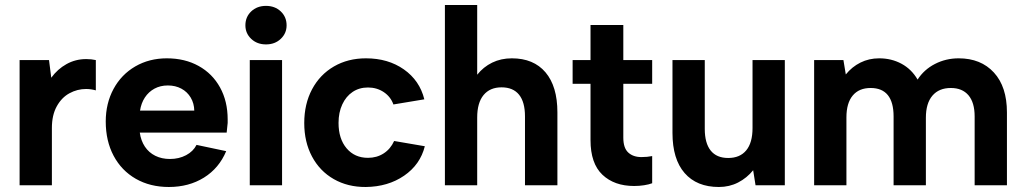

<svg xmlns="http://www.w3.org/2000/svg" viewBox="-20 -740 4091 767"><path d="M58.3 -500H175.8L184.8 -429.5Q209.8 -464 245.8 -484Q281.8 -504 324.3 -504Q345.3 -504 362.8 -500V-379Q343.4 -384.5 323.8 -384.5Q288.8 -384.5 257.6 -367.5Q226.3 -350.6 206.8 -315.3Q187.3 -280.1 187.3 -229.1V0H58.3Z M402.4 -254.5Q402.4 -327 433.6 -384.8Q464.9 -442.5 520.6 -474.8Q576.4 -507 646.4 -507Q718.5 -507 773.5 -476.5Q828.5 -446 859 -390.7Q889.5 -335.5 889.5 -262.9V-248.9Q888.5 -237.9 887.5 -229.9Q886.5 -222 885.5 -210.4H538.4Q542.9 -178.1 558.8 -154.2Q574.8 -130.3 600.5 -117.6Q626.1 -104.9 659 -104.9Q694.9 -104.9 723.5 -120.1Q752.1 -135.3 765.1 -161.2L883.6 -136.2Q855.1 -68.1 794.8 -30.5Q734.5 7 654.5 7Q579.9 7 522.6 -25.7Q465.4 -58.5 433.9 -117.7Q402.4 -177 402.4 -254.5ZM650.5 -398.6Q620.6 -398.6 597.1 -385.9Q573.7 -373.2 558.8 -350.6Q543.9 -327.9 539.4 -298.1H756.1Q755.6 -326.9 741.9 -350.1Q728.2 -373.2 704.5 -385.9Q680.9 -398.6 650.5 -398.6Z M977.8 -500H1106.8V0H977.8ZM960.3 -638.8Q960.3 -672.4 983.6 -694.5Q1006.9 -716.5 1042.6 -716.5Q1078.2 -716.5 1101.5 -694.5Q1124.9 -672.4 1124.9 -638.8Q1124.9 -606.7 1101.5 -584.7Q1078.2 -562.6 1042.6 -562.6Q1006.9 -562.6 983.6 -584.7Q960.3 -606.7 960.3 -638.8Z M1195.4 -248.5Q1195.4 -324.5 1226.6 -383.3Q1257.9 -442 1313.9 -474.5Q1369.9 -507 1441.9 -507Q1530.5 -507 1593.5 -462.7Q1656.6 -418.3 1675.1 -343.2L1551.6 -322.7Q1540.6 -353.6 1513 -372.1Q1485.3 -390.5 1450 -390.5Q1415.1 -390.5 1388.7 -372.8Q1362.3 -355.1 1347.4 -323Q1332.4 -290.8 1332.4 -249Q1332.4 -185.7 1364.5 -147.6Q1396.7 -109.5 1450 -109.5Q1485.3 -109.5 1512.7 -127.2Q1540.1 -144.9 1554.5 -176.8L1677.1 -155.8Q1658.6 -82.2 1594.3 -38.1Q1530 6 1441.4 7Q1369.4 7.5 1313.4 -24.5Q1257.4 -56.5 1226.4 -114.7Q1195.4 -173 1195.4 -248.5Z M1757.3 -720H1886.3V-441.5Q1910.8 -472.5 1946.1 -489.8Q1981.3 -507 2024.7 -507Q2111.7 -507 2159.2 -451Q2206.7 -395 2206.7 -291V0H2077.2V-275Q2077.2 -332.3 2053.5 -361.7Q2029.8 -391.1 1983.5 -391.1Q1937.1 -391.1 1911.7 -360.2Q1886.3 -329.3 1886.3 -270.5V0H1757.3Z M2513.1 3Q2434 3 2386.5 -42Q2339 -87.1 2339 -180.2V-405.2H2267.5V-500H2339V-640H2470V-500H2585.3V-405.2H2470V-190.2Q2470 -148.8 2489.7 -130.7Q2509.4 -112.5 2542.3 -112.5Q2565.8 -112.5 2585.3 -116.5V-8Q2572.3 -3 2553 0Q2533.7 3 2513.1 3Z M3115.2 0H2998.2L2988.7 -60Q2963.7 -29 2928.7 -11Q2893.7 7 2851.8 7Q2763.3 7 2714.8 -48.8Q2666.4 -104.5 2666.4 -209V-500H2795.4V-225Q2795.4 -168.2 2819 -138.6Q2842.7 -108.9 2889 -108.9Q2935.9 -108.9 2961 -139.3Q2986.2 -169.7 2986.2 -228.5V-500H3115.2Z M3232.3 -500H3349.3L3358.8 -442.6Q3383.3 -473 3417.3 -490Q3451.3 -507 3492.2 -507Q3541.2 -507 3581.4 -485.3Q3621.6 -463.5 3645.6 -422.1Q3671.2 -462 3714.9 -484.5Q3758.6 -507 3809.5 -507Q3898.5 -507 3950.5 -450.2Q4002.5 -393.5 4002.5 -291V0H3873.5V-275Q3873.5 -330.2 3848.9 -359.4Q3824.2 -388.5 3778.3 -388.5Q3731 -388.5 3704.8 -357.9Q3678.7 -327.3 3678.7 -269.5V0H3549.7V-275Q3549.7 -331.2 3526.8 -359.9Q3503.8 -388.5 3458 -388.5Q3411.6 -388.5 3386.5 -358.4Q3361.3 -328.3 3361.3 -271V0H3232.3Z"/></svg>

Font: AF Albert Sans Medium
Style: Regular
Weight: 500
Designer: Andreas Rasmussen
Foundry: a.Foundry
Version: Version 1.300;Glyphs 3.2 (3231)